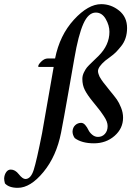

<svg xmlns="http://www.w3.org/2000/svg" viewBox="-153 -694 666 935"><path d="M209 -409.2Q201.2 -365.2 179.7 -242.2Q158.2 -119.1 144.5 -48.8Q122.1 66.4 58.6 143.6Q-4.9 220.7 -66.4 220.7Q-109.4 220.7 -128.9 199.2Q-132.8 185.5 -132.8 174.8Q-131.8 157.2 -123 144.5Q-114.3 131.8 -100.6 131.8Q-79.1 131.8 -61.5 154.3Q-43 177.7 -29.3 177.7Q-2.9 177.7 11.2 133.3Q25.4 88.9 51.8 -44.9L108.4 -368.2H35.2Q33.2 -368.2 33.2 -371.1Q33.2 -379.9 48.3 -394.5Q63.5 -409.2 79.1 -409.2H115.2Q137.7 -522.5 207 -598.1Q276.4 -673.8 339.8 -673.8Q387.7 -673.8 426.8 -642.6Q465.8 -611.3 465.8 -557.6Q465.8 -531.2 458.5 -508.8Q451.2 -486.3 436 -467.8Q420.9 -449.2 410.6 -439Q400.4 -428.7 380.9 -414.6Q361.3 -400.4 359.4 -398.4Q324.2 -368.2 324.2 -347.7Q324.2 -341.8 326.7 -334Q329.1 -326.2 332 -320.3Q335 -314.5 341.3 -305.2Q347.7 -295.9 351.1 -291.5Q354.5 -287.1 363.3 -276.4Q372.1 -265.6 374 -262.7Q377 -259.8 381.8 -252.9Q405.3 -224.6 416 -209.5Q426.8 -194.3 436.5 -169.9Q446.3 -145.5 446.3 -121.1Q446.3 -68.4 404.8 -32.2Q363.3 3.9 304.7 3.9Q245.1 3.9 210.9 -21.5Q200.2 -37.1 200.2 -53.7Q201.2 -73.2 213.4 -84.5Q225.6 -95.7 242.2 -95.7Q252.9 -95.7 262.2 -85Q271.5 -74.2 277.3 -61.5Q283.2 -48.8 295.9 -38.1Q308.6 -27.3 324.2 -27.3Q344.7 -27.3 357.9 -42Q371.1 -56.6 371.1 -80.1Q371.1 -90.8 366.7 -102.5Q362.3 -114.3 352.5 -128.9Q342.8 -143.6 335.9 -152.8Q329.1 -162.1 315.4 -178.7Q301.8 -195.3 298.8 -199.2Q272.5 -231.4 260.3 -255.4Q248 -279.3 248 -309.6Q248 -326.2 255.9 -341.8Q263.7 -357.4 270.5 -365.7Q277.3 -374 298.3 -394Q319.3 -414.1 327.1 -421.9Q379.9 -474.6 379.9 -539.1Q379.9 -570.3 361.8 -601.6Q343.8 -632.8 313.5 -632.8Q277.3 -632.8 252.9 -578.1Q228.5 -523.4 209 -409.2Z"/></svg>

Font: Crimson
Style: SemiboldItalic
Weight: 600
Italic angle: -11°
Version: Version 0.8 ; ttfautohint (v1.00) -l 8 -r 50 -G 200 -x 14 -D